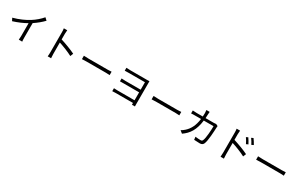

<svg xmlns="http://www.w3.org/2000/svg" viewBox="301 -2759 7398 4773"><g transform="rotate(30 4000.0 -372.0)"><path d="M86 -361 126 -283C265 -326 402 -386 507 -446V-76C507 -38 504 12 501 31H599C595 11 593 -38 593 -76V-498C695 -566 787 -642 863 -721L796 -783C727 -700 627 -613 523 -548C412 -478 259 -408 86 -361Z M1337 -88C1337 -51 1335 -2 1330 30H1427C1423 -3 1421 -57 1421 -88L1420 -418C1531 -383 1704 -316 1813 -257L1847 -342C1742 -395 1552 -467 1420 -507V-670C1420 -700 1424 -743 1427 -774H1329C1335 -743 1337 -698 1337 -670C1337 -586 1337 -144 1337 -88Z M2102 -433V-335C2133 -338 2186 -340 2241 -340C2316 -340 2715 -340 2790 -340C2835 -340 2877 -336 2897 -335V-433C2875 -431 2839 -428 2789 -428C2715 -428 2315 -428 2241 -428C2185 -428 2132 -431 2102 -433Z M3153 -107V-22C3173 -24 3214 -26 3254 -26H3746L3745 25H3831C3830 8 3830 -14 3830 -35C3830 -141 3830 -596 3830 -639C3830 -664 3830 -685 3830 -699C3814 -698 3788 -697 3760 -697C3659 -697 3362 -697 3293 -697C3261 -697 3191 -699 3167 -702V-618C3190 -619 3261 -621 3293 -621C3362 -621 3705 -621 3746 -621V-407H3305C3263 -407 3221 -409 3196 -412V-330C3220 -330 3263 -331 3306 -331H3746V-103H3253C3210 -103 3173 -105 3153 -107Z M4102 -433V-335C4133 -338 4186 -340 4241 -340C4316 -340 4715 -340 4790 -340C4835 -340 4877 -336 4897 -335V-433C4875 -431 4839 -428 4789 -428C4715 -428 4315 -428 4241 -428C4185 -428 4132 -431 4102 -433Z M5855 -579 5799 -607C5782 -604 5762 -602 5735 -602H5497C5499 -635 5501 -669 5502 -705C5503 -729 5505 -764 5508 -787H5414C5418 -763 5421 -726 5421 -704C5421 -668 5419 -634 5417 -602H5241C5203 -602 5162 -604 5127 -608V-523C5162 -527 5203 -527 5242 -527H5410C5383 -321 5311 -196 5212 -106C5182 -77 5141 -49 5109 -32L5182 27C5349 -88 5453 -240 5489 -527H5769C5769 -420 5756 -174 5718 -98C5707 -73 5689 -65 5660 -65C5618 -65 5565 -69 5511 -76L5521 7C5573 10 5631 14 5682 14C5737 14 5769 -5 5789 -47C5834 -143 5846 -434 5850 -530C5850 -543 5852 -562 5855 -579Z M6656 -720 6601 -695C6634 -650 6665 -595 6690 -543L6747 -569C6724 -616 6681 -683 6656 -720ZM6777 -770 6722 -744C6756 -700 6788 -647 6815 -594L6871 -622C6847 -668 6803 -735 6777 -770ZM6305 -75C6305 -38 6303 11 6299 43H6395C6392 11 6389 -43 6389 -75V-404C6500 -370 6673 -303 6781 -244L6816 -329C6710 -382 6521 -453 6389 -493V-657C6389 -687 6392 -730 6396 -761H6297C6303 -730 6305 -685 6305 -657C6305 -573 6305 -131 6305 -75Z M7102 -433V-335C7133 -338 7186 -340 7241 -340C7316 -340 7715 -340 7790 -340C7835 -340 7877 -336 7897 -335V-433C7875 -431 7839 -428 7789 -428C7715 -428 7315 -428 7241 -428C7185 -428 7132 -431 7102 -433Z"/></g></svg>

Font: Source Han Sans JP
Style: Regular
Weight: 400
Designer: Ryoko NISHIZUKA 西塚涼子 (kana, bopomofo & ideographs); Paul D. Hunt (Latin, Greek & Cyrillic); Sandoll Communications 산돌커뮤니
Foundry: Adobe
Version: Version 2.004;hotconv 1.0.118;makeotfexe 2.5.65603